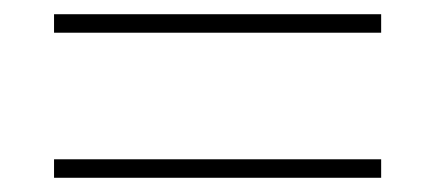

<svg xmlns="http://www.w3.org/2000/svg" viewBox="-20 -478 612 270"><path d="M56 -432V-458H516V-432ZM56 -228V-254H516V-228Z"/></svg>

Font: Noto Sans Kannada Thin
Style: Regular
Weight: 100
Designer: Jelle Bosma - Monotype Design Team
Foundry: Monotype Imaging Inc.
Version: Version 2.005; ttfautohint (v1.8.4.7-5d5b)